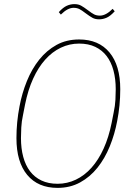

<svg xmlns="http://www.w3.org/2000/svg" viewBox="-20 -902 635 934"><path d="M260 12Q165 12 112.5 -51Q60 -114 60 -230Q60 -308 75 -385Q87 -449 111 -508Q135 -567 171 -612Q207 -657 255 -683.5Q303 -710 365 -710Q460 -710 512.5 -647Q565 -584 565 -468Q565 -389 550 -313Q538 -249 514 -190Q490 -131 454 -86Q418 -41 369.5 -14.5Q321 12 260 12ZM260 -8Q307 -8 349 -28Q391 -48 425 -86Q459 -124 484 -179Q509 -234 523 -304L533 -355Q540 -387 541.5 -416.5Q543 -446 543 -468Q543 -518 532 -559Q521 -600 499 -629Q477 -658 443.5 -674Q410 -690 365 -690Q318 -690 276 -670Q234 -650 200 -612Q166 -574 141 -519Q116 -464 102 -394L92 -343Q85 -311 83.5 -281.5Q82 -252 82 -230Q82 -180 93 -139Q104 -98 126 -69Q148 -40 181.5 -24Q215 -8 260 -8ZM462 -808Q443 -808 429.5 -815.5Q416 -823 396 -838Q378 -852 366 -858Q354 -864 338 -864Q309 -864 276 -831L266 -843Q287 -866 305 -874Q323 -882 342 -882Q361 -882 374.5 -874.5Q388 -867 408 -852Q426 -838 438 -832Q450 -826 466 -826Q495 -826 528 -859L538 -847Q517 -824 499 -816Q481 -808 462 -808Z"/></svg>

Font: IBM Plex Sans Cond Thin
Style: Italic
Weight: 100
Width: 3
Italic angle: -11°
Designer: Mike Abbink, Paul van der Laan, Pieter van Rosmalen
Foundry: Bold Monday
Version: Version 1.3